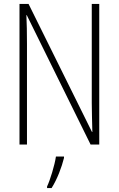

<svg xmlns="http://www.w3.org/2000/svg" viewBox="-20 -734 603 975"><path d="M79 0H117V-511C117 -570 116 -613 114 -657H116L440 0H484V-714H446V-212C446 -169 448 -113 449 -64H447L125 -714H79ZM219 213V221H242C271 175 293 116 305 68V61H264C258 104 234 182 219 213Z"/></svg>

Font: Noto Sans Mono SemiCondensed ExtraLight
Style: Regular
Weight: 200
Width: 4
Designer: Monotype Design Team
Foundry: Monotype Imaging Inc.
Version: Version 2.014